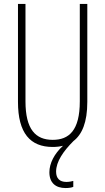

<svg xmlns="http://www.w3.org/2000/svg" viewBox="-20 -827 533 972"><path d="M264 42C264 -9 301 -62 352 -113C395 -146 422 -207 422 -311V-807H384V-314C384 -166 329 -119 247 -119C160 -119 109 -172 109 -314V-807H71V-311C71 -153 133 -83 247 -83C265 -83 283 -85 299 -89C255 -49 230 0 230 45C230 99 262 125 312 125C327 125 342 123 351 119V89C344 91 330 94 316 94C282 94 264 76 264 42Z"/></svg>

Font: Noto Sans Kannada UI ExtraCondensed ExtraLight
Style: Regular
Weight: 200
Width: 2
Designer: Jelle Bosma - Monotype Design Team
Foundry: Monotype Imaging Inc.
Version: Version 2.005